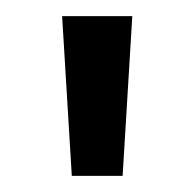

<svg xmlns="http://www.w3.org/2000/svg" viewBox="-20 -775 240 238"><path d="M69 -557 57 -755H144L132 -557Z"/></svg>

Font: HostGroteskRegular
Style: Regular
Weight: 400
Designer: Doukan Karapınar based on Poppins by Indian Type Foundry, Jonny Pinhorn
Foundry: Element Type
Version: Version 1.001; ttfautohint (v1.8.4.7-5d5b)